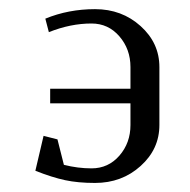

<svg xmlns="http://www.w3.org/2000/svg" viewBox="-20 -404 420 424"><path d="M58.1 -26.9 76.2 -104 106.9 -96.2 121.1 -40Q151.9 -32.2 182.1 -32.2Q219.2 -32.2 243.7 -60.3Q268.1 -88.4 268.1 -127.9V-175.8H90.8V-208H268.1V-255.9Q268.1 -295.4 243.7 -323.7Q219.2 -352.1 182.1 -352.1Q135.7 -352.1 87.9 -333L80.1 -362.8Q131.3 -383.8 189.9 -383.8Q249 -383.8 290.5 -346.4Q332 -309.1 332 -255.9V-127.9Q332 -74.7 290.5 -37.4Q249 0 189.9 0Q152.3 0 123.8 -6.1Q95.2 -12.2 58.1 -26.9Z"/></svg>

Font: Gawaa
Style: Regular
Weight: 400
Designer: T. Christopher White
Version: Version 1.0